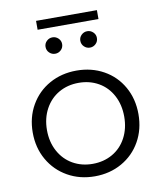

<svg xmlns="http://www.w3.org/2000/svg" viewBox="-89 -880 805 957"><g transform="rotate(-10 313.5 -402.0)"><path d="M46 -263Q46 -340 81 -401Q116 -462 177 -496Q238 -530 314 -530Q390 -530 451 -496Q512 -462 546.5 -401Q581 -340 581 -263Q581 -186 546.5 -125Q512 -64 451 -29.5Q390 5 314 5Q238 5 177 -29.5Q116 -64 81 -125Q46 -186 46 -263ZM509 -263Q509 -323 484 -370Q459 -417 414.5 -442.5Q370 -468 314 -468Q258 -468 213.5 -442.5Q169 -417 143.5 -370Q118 -323 118 -263Q118 -203 143.5 -156Q169 -109 213.5 -83.5Q258 -58 314 -58Q370 -58 414.5 -83.5Q459 -109 484 -156Q509 -203 509 -263ZM183 -673Q183 -690 195.5 -702Q208 -714 225 -714Q242 -714 254.5 -702Q267 -690 267 -673Q267 -655 254.5 -643Q242 -631 225 -631Q208 -631 195.5 -643Q183 -655 183 -673ZM359 -673Q359 -690 371.5 -702Q384 -714 401 -714Q418 -714 430.5 -702Q443 -690 443 -673Q443 -655 430.5 -643Q418 -631 401 -631Q384 -631 371.5 -643Q359 -655 359 -673ZM159 -809H467V-764H159Z"/></g></svg>

Font: Montserrat-Regular
Style: Regular
Weight: 400
Version: Version 7.200